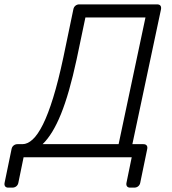

<svg xmlns="http://www.w3.org/2000/svg" viewBox="-85 -720 787 879"><path d="M-47 139Q-57 139 -61.5 133Q-66 127 -64 117L-32 -38Q-30 -48 -22.5 -54Q-15 -60 -5 -60H18Q41 -60 64.5 -81.5Q88 -103 111.5 -150Q135 -197 158.5 -273Q182 -349 205 -457L251 -678Q253 -688 260.5 -694Q268 -700 278 -700H634Q645 -700 649.5 -694Q654 -688 652 -677L521 -60H571Q582 -60 586.5 -54Q591 -48 589 -38L557 117Q555 127 547.5 133Q540 139 529 139H511Q501 139 496.5 133Q492 127 494 117L518 0H23L-1 117Q-3 127 -10.5 133Q-18 139 -29 139ZM110 -60H458L581 -640H306L266 -449Q232 -291 194 -197.5Q156 -104 110 -60Z"/></svg>

Font: Rubik Light
Style: Italic
Weight: 300
Italic angle: -12°
Designer: Hubert and Fischer
Foundry: Hubert and Fischer
Version: Version 2.300;gftools[0.9.30]